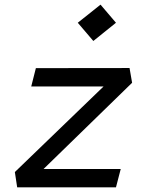

<svg xmlns="http://www.w3.org/2000/svg" viewBox="-20 -807 660 827"><path d="M54 0H479.5L500 -79H167.5L549 -450.5L538 -514L134.5 -513.5L114.5 -434.5H426L44 -66ZM315 -709 382 -630.5 479.5 -709 413 -787Z"/></svg>

Font: Monaspace Krypton
Style: Italic
Weight: 400
Italic angle: -11°
Designer: Riley Cran & the Lettermatic Team
Foundry: Lettermatic
Version: Version 1.101 (Monaspace Krypton)